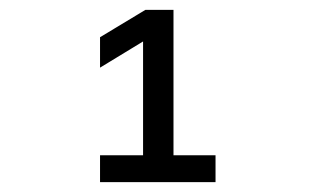

<svg xmlns="http://www.w3.org/2000/svg" viewBox="-20 -895 640 390"><path d="M183.2 -525H417.8V-579.6H332.4V-875H275.4L183.2 -819.4V-757.6L270.6 -810.8V-579.6H183.2Z"/></svg>

Font: CommitMonoV143 ExtLt
Style: Regular
Weight: 200
Monospace: yes
Designer: Eigil Nikolajsen
Foundry: Eigil Nikolajsen
Version: Version 1.143